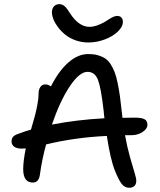

<svg xmlns="http://www.w3.org/2000/svg" viewBox="-20 -909 766 917"><path d="M401.9 -706.1Q370.1 -706.1 341.3 -716.3Q312.5 -726.6 292.5 -742.7Q272.5 -758.8 257.6 -778.3Q242.7 -797.9 235.4 -816.4Q228 -835 228 -850.1Q228 -867.7 237.5 -878.4Q247.1 -889.2 264.2 -889.2Q268.1 -889.2 271.7 -888.4Q275.4 -887.7 278.8 -885.7Q282.2 -883.8 284.7 -882.6Q287.1 -881.3 290.5 -877.7Q293.9 -874 295.7 -872.3Q297.4 -870.6 300.5 -866Q303.7 -861.3 304.9 -859.9Q306.2 -858.4 309.6 -852.8Q313 -847.2 314 -846.2Q356.4 -780.8 407.2 -780.8Q439 -780.8 480 -804.2Q485.8 -807.6 496.3 -814.5Q506.8 -821.3 512.2 -824.2Q517.6 -827.1 525.1 -830.1Q532.7 -833 539.1 -833Q552.7 -833 559.8 -825.2Q566.9 -817.4 566.9 -805.2Q566.9 -781.2 542.7 -758.1Q518.6 -734.9 480 -720.5Q441.4 -706.1 401.9 -706.1ZM84 -199.2Q60.1 -199.2 47.6 -208.5Q35.2 -217.8 35.2 -232.9Q35.2 -246.1 41.7 -254.6Q48.3 -263.2 64.9 -269Q99.1 -282.2 127.9 -290Q141.1 -335.9 146.2 -354Q151.4 -372.1 157.7 -404.5Q164.1 -437 164.1 -460Q164.1 -481 172.6 -493.4Q181.2 -505.9 196.8 -505.9Q210 -505.9 223.1 -496.1Q261.2 -571.3 307.1 -611.1Q353 -650.9 401.9 -650.9Q427.2 -650.9 446.8 -645.5Q466.3 -640.1 481.4 -630.4Q496.6 -620.6 508.1 -602.8Q519.5 -585 527.3 -564.9Q535.2 -544.9 541.7 -513.2Q548.3 -481.4 552.7 -450Q557.1 -418.5 562 -372.1Q562.5 -367.7 563.5 -359.1Q564.5 -350.6 564.9 -346.2Q583 -347.2 621.1 -347.2Q657.7 -347.2 670.9 -339.1Q684.1 -331.1 684.1 -313Q684.1 -293.9 661.1 -278.6Q638.2 -263.2 606 -263.2H577.1Q587.4 -206.5 601.1 -157.7Q614.7 -108.9 622.8 -83.5Q630.9 -58.1 630.9 -45.9Q630.9 -29.8 622.1 -21Q613.3 -12.2 597.2 -12.2Q576.2 -12.2 561.8 -30Q547.4 -47.9 528.8 -94.2Q507.8 -145.5 490.2 -259.8Q335.9 -252.4 200.2 -219.2Q180.7 -147.9 170.9 -77.1Q166 -37.1 137.2 -37.1Q90.8 -37.1 90.8 -101.1Q90.8 -139.2 103 -200.2Q97.2 -199.2 84 -199.2ZM397.9 -565.9Q359.4 -565.9 313 -496.3Q266.6 -426.8 228 -314Q345.2 -336.9 479 -344.2Q476.6 -358.4 475.1 -378.9Q462.9 -487.8 448.2 -526.9Q433.6 -565.9 397.9 -565.9Z"/></svg>

Font: Shantell Sans Irregular
Style: Regular
Weight: 400
Designer: Stephen Nixon, Anya Danilova, Shantell Martin
Foundry: Arrow Type
Version: Version 1.006;[9816181b4]